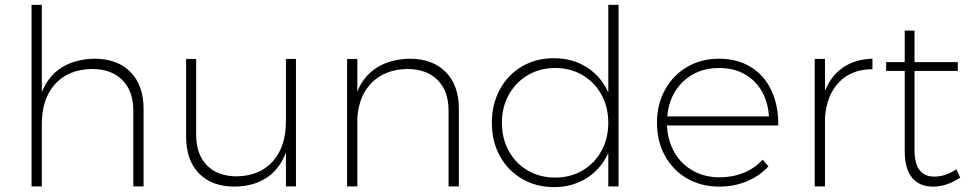

<svg xmlns="http://www.w3.org/2000/svg" viewBox="-20 -762 3969 785"><path d="M567 -318V0H525V-310Q525 -390 480 -435Q435 -480 355 -480Q259 -478 205 -418Q151 -358 151 -255V0H109V-742H151V-385Q177 -451 231.5 -485.5Q286 -520 365 -522Q460 -522 513.5 -467.5Q567 -413 567 -318Z M1190 -521V0H1149V-139Q1124 -71 1070.5 -35.5Q1017 0 940 1Q846 1 793.5 -53Q741 -107 741 -203V-521H782V-211Q782 -131 826 -86Q870 -41 949 -41Q1043 -43 1096 -103Q1149 -163 1149 -266V-521Z M1856 -318V0H1814V-310Q1814 -390 1769 -435Q1724 -480 1644 -480Q1555 -478 1501.5 -425.5Q1448 -373 1441 -282V0H1399V-521H1441V-388Q1467 -452 1521.5 -486Q1576 -520 1654 -522Q1749 -522 1802.5 -467.5Q1856 -413 1856 -318Z M2509 -742V0H2467V-136Q2437 -71 2379 -34Q2321 3 2245 3Q2172 3 2114 -31Q2056 -65 2023.5 -124.5Q1991 -184 1991 -260Q1991 -336 2023.5 -396Q2056 -456 2113.5 -490Q2171 -524 2244 -524Q2321 -524 2379 -487Q2437 -450 2467 -385V-742ZM2467 -260Q2467 -324 2439 -375Q2411 -426 2361.5 -455Q2312 -484 2250 -484Q2188 -484 2138.5 -455Q2089 -426 2060.5 -375Q2032 -324 2032 -260Q2032 -196 2060 -145Q2088 -94 2137.5 -65Q2187 -36 2250 -36Q2312 -36 2361.5 -65Q2411 -94 2439 -145Q2467 -196 2467 -260Z M3162 -249H2707Q2710 -186 2738 -138Q2766 -90 2814 -63.5Q2862 -37 2922 -37Q2975 -37 3020.5 -55.5Q3066 -74 3098 -109L3122 -82Q3085 -42 3033 -20.5Q2981 1 2920 1Q2847 1 2789 -32.5Q2731 -66 2698.5 -125.5Q2666 -185 2666 -260Q2666 -335 2699 -395Q2732 -455 2789.5 -488.5Q2847 -522 2920 -522Q2995 -522 3050.5 -487.5Q3106 -453 3134.5 -391Q3163 -329 3162 -249ZM3124 -286Q3118 -376 3063 -430Q3008 -484 2920 -484Q2832 -484 2774 -429.5Q2716 -375 2708 -286Z M3547 -522V-479Q3462 -479 3411 -426.5Q3360 -374 3353 -282V0H3311V-521H3353V-390Q3378 -453 3427.5 -486.5Q3477 -520 3547 -522Z M3906 -36Q3851 1 3795 1Q3739 1 3709 -35.5Q3679 -72 3679 -144V-472H3603V-508H3679V-637H3719V-508H3896V-472H3719V-149Q3719 -40 3800 -40Q3846 -40 3890 -70Z"/></svg>

Font: TypoPRO Montserrat
Style: Regular
Weight: 275
Designer: Julieta Ulanovsky
Foundry: Julieta Ulanovsky
Version: Version 6.001